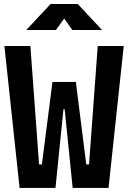

<svg xmlns="http://www.w3.org/2000/svg" viewBox="-20 -918 626 938"><path d="M75.7 0H251L290 -384.3H295.9L335 0H510.3L584.5 -693.4H457.5L415 -114.7H401.4L350.6 -517.6H236.3L184.6 -114.7H170.9L128.4 -693.4H1.5ZM108.4 -771.5H253.4L293.5 -827.6L333.5 -771.5H478.5L359.9 -898.4H227.1Z"/></svg>

Font: CaskaydiaCove Nerd Font
Style: Bold
Weight: 700
Designer: Aaron Bell
Foundry: Saja Typeworks
Version: Version 2111.1;Nerd Fonts 2.3.0